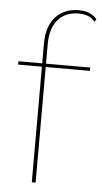

<svg xmlns="http://www.w3.org/2000/svg" viewBox="-53 -769 428 804"><g transform="rotate(5 161.0 -367.5)"><path d="M245 -735Q274 -735 292 -726.5Q310 -718 322 -704L315 -692Q302 -708 285.5 -714.5Q269 -721 245 -721Q190 -721 159 -684.5Q128 -648 128 -583V-500V-491V0H112V-583Q112 -619 121 -647Q130 -675 147.5 -694.5Q165 -714 189.5 -724.5Q214 -735 245 -735ZM314 -500V-486H12V-500Z"/></g></svg>

Font: Work Sans Thin
Style: Regular
Weight: 250
Designer: Wei Huang
Foundry: Wei Huang
Version: Version 2.012